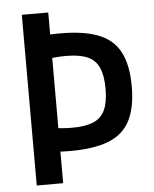

<svg xmlns="http://www.w3.org/2000/svg" viewBox="-52 -774 655 818"><g transform="rotate(-5 275.0 -365.0)"><path d="M228 -134Q201 -134 173.5 -135.5Q146 -137 122 -139L165 -238Q185 -235 204.5 -233.5Q224 -232 245 -232Q302 -232 336 -247Q370 -262 385 -295.5Q400 -329 400 -385Q400 -441 385 -475Q370 -509 336 -524Q302 -539 245 -539Q224 -539 204.5 -537.5Q185 -536 165 -533L122 -631Q146 -634 173.5 -635.5Q201 -637 228 -637Q330 -637 392.5 -612Q455 -587 483.5 -531.5Q512 -476 512 -385Q512 -295 483.5 -239.5Q455 -184 392.5 -159Q330 -134 228 -134ZM72 0V-730H185V0Z"/></g></svg>

Font: M PLUS Code Latin SemiExpanded Medium
Style: Regular
Weight: 500
Width: 6
Designer: Coji Morishita
Foundry: UNDERFOREST DESIGN
Version: Version 1.002; ttfautohint (v1.8.3)